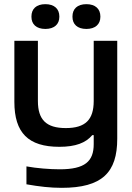

<svg xmlns="http://www.w3.org/2000/svg" viewBox="-20 -696 632 922"><path d="M543 -30V-500H430V-211C430 -121 390 -81 296 -81C202 -81 162 -121 162 -211V-500H49V-207C49 -58 116 9 265 9C343 9 392 -10 423 -47H430V-4C430 79 388 117 267 117C219 117 156 112 107 103V189C169 200 222 206 276 206C471 206 543 132 543 -30ZM131 -615C131 -580 154 -557 198 -557C241 -557 265 -580 265 -615V-617C265 -653 241 -676 198 -676C154 -676 131 -653 131 -617ZM328 -615C328 -580 351 -557 395 -557C438 -557 462 -580 462 -615V-617C462 -653 438 -676 395 -676C351 -676 328 -653 328 -617Z"/></svg>

Font: LT Wave Medium
Style: Regular
Weight: 500
Designer: Daniel Lyons
Version: Version 2.5 (Glyphs App)